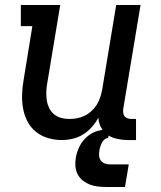

<svg xmlns="http://www.w3.org/2000/svg" viewBox="-20 -550 640 765"><path d="M226 8Q198 8 171 0Q144 -8 123 -25Q102 -42 89.5 -66Q77 -90 72 -117.5Q67 -145 68 -173.5Q69 -202 74 -231L109 -446H63V-530H220L168 -217Q165 -200 164.5 -183Q164 -166 166.5 -150Q169 -134 176 -119.5Q183 -105 195 -95Q207 -85 223 -80.5Q239 -76 256 -76Q272 -76 287.5 -79Q303 -82 317.5 -89Q332 -96 344.5 -107.5Q357 -119 365.5 -132.5Q374 -146 379 -161.5Q384 -177 387 -192L443 -530H540L471 -116Q470 -108 471 -100Q472 -92 476.5 -86.5Q481 -81 488.5 -78.5Q496 -76 504 -76H522V8H490Q469 8 447.5 3.5Q426 -1 409.5 -12Q393 -23 383 -41.5Q373 -60 372 -81Q361 -61 345.5 -43.5Q330 -26 310.5 -14Q291 -2 269 3Q247 8 226 8ZM478 195H403Q386 195 369 193Q352 191 337 185Q322 179 309.5 169Q297 159 289.5 144.5Q282 130 280.5 113Q279 96 282 79Q286 55 297 33Q308 11 327 -5.5Q346 -22 370 -28.5Q394 -35 417 -35L411 0Q403 0 396 6Q389 12 385.5 19.5Q382 27 379.5 34.5Q377 42 376 50Q374 61 375 71.5Q376 82 382 90Q388 98 398 101.5Q408 105 418 105H493Z"/></svg>

Font: Iosevka Curly Slab MdEx
Style: Italic
Weight: 500
Width: 7
Italic angle: -9°
Monospace: yes
Designer: Belleve Invis
Foundry: Belleve Invis
Version: Version 11.0.0; ttfautohint (v1.8.3)